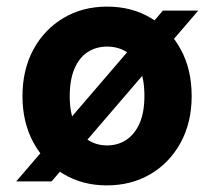

<svg xmlns="http://www.w3.org/2000/svg" viewBox="-20 -549 648 581"><path d="M29 0 473 -517H580L136 0ZM303 12Q230 12 172 -22.5Q114 -57 81 -118Q48 -179 48 -258Q48 -338 81 -399Q114 -460 172 -494.5Q230 -529 304 -529Q379 -529 436.5 -494.5Q494 -460 527 -399.5Q560 -339 560 -258Q560 -179 527 -118Q494 -57 436 -22.5Q378 12 303 12ZM304 -109Q337 -109 362.5 -126Q388 -143 402.5 -176Q417 -209 417 -259Q417 -308 403 -341.5Q389 -375 363.5 -391.5Q338 -408 304 -408Q271 -408 245.5 -391.5Q220 -375 205.5 -341.5Q191 -308 191 -258Q191 -209 205.5 -176Q220 -143 245.5 -126Q271 -109 304 -109Z"/></svg>

Font: DM Sans 11pt ExtraBold
Style: Regular
Weight: 800
Version: Version 4.004;gftools[0.9.30]